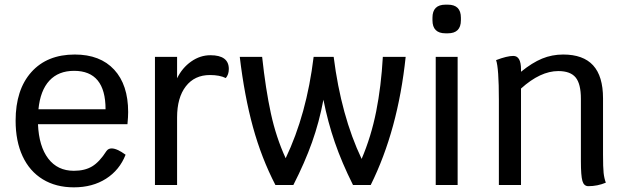

<svg xmlns="http://www.w3.org/2000/svg" viewBox="-20 -794 2691 824"><path d="M527 -261H143Q147 -166 187 -113.5Q227 -61 297 -61Q344 -61 375.5 -80Q407 -99 437 -146Q445 -157 459 -157Q482 -157 519 -130Q493 -64 435 -27Q377 10 297 10Q220 10 163.5 -24.5Q107 -59 77 -123.5Q47 -188 47 -276Q47 -409 114.5 -484.5Q182 -560 301 -560Q410 -560 470 -495Q530 -430 530 -313Q530 -293 527 -261ZM433 -325Q433 -490 298 -490Q231 -490 192 -448Q153 -406 145 -325Z M962 -498Q962 -474 949 -459Q923 -472 881 -472Q815 -472 777.5 -423.5Q740 -375 740 -290V0H645V-550H740V-458Q762 -503 800.5 -530Q839 -557 883 -557Q962 -557 962 -498Z M1721 -550Q1688 -236 1571 0H1495Q1447 -96 1417 -183Q1387 -270 1368 -366Q1350 -270 1319 -183Q1288 -96 1239 0H1162Q1102 -116 1065.5 -249Q1029 -382 1009 -550H1105Q1120 -411 1142.5 -307.5Q1165 -204 1206 -115Q1296 -303 1326 -550H1412Q1444 -297 1532 -112Q1573 -208 1594.5 -316Q1616 -424 1623 -550Z M1850 -550H1944V0H1850ZM1836 -707V-718Q1836 -774 1892 -774H1902Q1958 -774 1958 -718V-707Q1958 -651 1902 -651H1892Q1836 -651 1836 -707Z M2580 -10Q2544 5 2505 5Q2486 5 2479.5 -17.5Q2473 -40 2473 -102V-370Q2473 -434 2450.5 -461.5Q2428 -489 2376 -489Q2299 -489 2216 -414V0H2121V-365Q2121 -503 2109 -536Q2156 -554 2183 -554Q2216 -554 2216 -496V-486Q2264 -525 2306.5 -542.5Q2349 -560 2397 -560Q2483 -560 2525.5 -513.5Q2568 -467 2568 -372V-131Q2568 -75 2570.5 -52Q2573 -29 2580 -10Z"/></svg>

Font: Krub Medium
Style: Regular
Weight: 500
Designer: Ekaluck Peanpanawate
Foundry: Cadson Demak Co.,Ltd.
Version: Version 1.000; ttfautohint (v1.6)